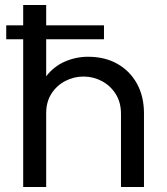

<svg xmlns="http://www.w3.org/2000/svg" viewBox="-20 -750 670 770"><path d="M5 -592.6V-648.4H397V-592.6ZM73 0V-730H165.2V-444Q196 -484 240.6 -503.2Q285.2 -522.4 333.2 -522.4Q400.8 -522.4 451.1 -493.8Q501.4 -465.2 529.4 -414.2Q557.4 -363.2 557.4 -295.4V0H465.2V-293.8Q465.2 -339.6 444 -373.1Q422.8 -406.6 388.5 -424.8Q354.2 -443 314.8 -443Q276.4 -443 242.1 -425.3Q207.8 -407.6 186.5 -374.7Q165.2 -341.8 165.2 -296.2V0Z"/></svg>

Font: MuseoModerno Thin
Style: Regular
Weight: 100
Designer: Pablo Cosgaya, Héctor Gatti, Marcela Romero, and the Authors of The MuseoModerno Project.
Foundry: Omnibus-Type Team
Version: Version 1.003